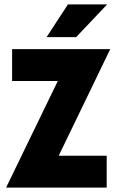

<svg xmlns="http://www.w3.org/2000/svg" viewBox="-20 -847 530 867"><path d="M8.3 0V-1.4L241 -481.2H34.7V-625H477.1V-623.6L245.1 -143.8H461.8V0ZM190.3 -679.2 286.8 -827.1H463.9L323.6 -679.2Z"/></svg>

Font: Afacad Flux ExtraBold
Style: Regular
Weight: 800
Designer: Kristian Moeller
Foundry: Dicotype
Version: Version 1.100